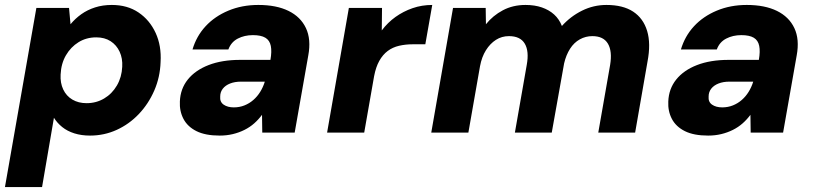

<svg xmlns="http://www.w3.org/2000/svg" viewBox="-37 -536 3295 776"><path d="M-17 220 110 -504H242L248 -438Q267 -461 291.5 -478.5Q316 -496 347 -506Q378 -516 415 -516Q478 -516 523 -485.5Q568 -455 592 -403Q616 -351 612 -285Q610 -224 586.5 -170Q563 -116 524 -75Q485 -34 434.5 -11Q384 12 327 12Q292 12 263.5 3Q235 -6 214.5 -22.5Q194 -39 181 -60L133 220ZM313 -119Q352 -119 384 -138Q416 -157 435.5 -190.5Q455 -224 457 -266Q459 -300 446.5 -327Q434 -354 410 -369.5Q386 -385 352 -385Q312 -385 280.5 -365.5Q249 -346 229.5 -312.5Q210 -279 208 -235Q206 -201 218.5 -174.5Q231 -148 255.5 -133.5Q280 -119 313 -119Z M851 12Q793 12 757 -6Q721 -24 704.5 -55.5Q688 -87 690 -126Q692 -177 722 -214.5Q752 -252 806 -273Q860 -294 934 -294H1056Q1062 -328 1057.5 -350.5Q1053 -373 1035.5 -383.5Q1018 -394 985 -394Q951 -394 924 -380Q897 -366 886 -336H741Q757 -390 794 -430Q831 -470 886 -493Q941 -516 1007 -516Q1080 -516 1129 -492Q1178 -468 1199.5 -422.5Q1221 -377 1209 -312L1154 0H1023L1022 -72Q1008 -53 990.5 -37.5Q973 -22 951 -11Q929 0 904 6Q879 12 851 12ZM908 -102Q931 -102 951 -110Q971 -118 987 -132Q1003 -146 1014.5 -164.5Q1026 -183 1033 -205V-206H937Q912 -206 893 -198.5Q874 -191 863.5 -177.5Q853 -164 853 -146Q851 -124 867 -113Q883 -102 908 -102Z M1285 0 1373 -504H1507L1506 -413Q1530 -445 1561.5 -467.5Q1593 -490 1630.5 -503Q1668 -516 1710 -516L1682 -357H1631Q1602 -357 1576 -351Q1550 -345 1530 -330Q1510 -315 1496 -290Q1482 -265 1475 -228L1435 0Z M1706 0 1794 -504H1926L1927 -438Q1955 -473 1995.5 -494.5Q2036 -516 2087 -516Q2124 -516 2153 -506Q2182 -496 2202.5 -477.5Q2223 -459 2234 -431Q2269 -470 2315.5 -493Q2362 -516 2414 -516Q2481 -516 2522 -489Q2563 -462 2578.5 -411Q2594 -360 2580 -287L2530 0H2381L2429 -274Q2438 -329 2420 -359.5Q2402 -390 2357 -390Q2330 -390 2306.5 -377Q2283 -364 2267 -339Q2251 -314 2243 -280L2193 0H2044L2092 -274Q2102 -329 2084 -359.5Q2066 -390 2020 -390Q1991 -390 1967.5 -375Q1944 -360 1927 -333Q1910 -306 1903 -268L1856 0Z M2825 12Q2767 12 2731 -6Q2695 -24 2678.5 -55.5Q2662 -87 2664 -126Q2666 -177 2696 -214.5Q2726 -252 2780 -273Q2834 -294 2908 -294H3030Q3036 -328 3031.5 -350.5Q3027 -373 3009.5 -383.5Q2992 -394 2959 -394Q2925 -394 2898 -380Q2871 -366 2860 -336H2715Q2731 -390 2768 -430Q2805 -470 2860 -493Q2915 -516 2981 -516Q3054 -516 3103 -492Q3152 -468 3173.5 -422.5Q3195 -377 3183 -312L3128 0H2997L2996 -72Q2982 -53 2964.5 -37.5Q2947 -22 2925 -11Q2903 0 2878 6Q2853 12 2825 12ZM2882 -102Q2905 -102 2925 -110Q2945 -118 2961 -132Q2977 -146 2988.5 -164.5Q3000 -183 3007 -205V-206H2911Q2886 -206 2867 -198.5Q2848 -191 2837.5 -177.5Q2827 -164 2827 -146Q2825 -124 2841 -113Q2857 -102 2882 -102Z"/></svg>

Font: DM Sans Black
Style: Italic
Weight: 900
Italic angle: -10°
Designer: Colophon Foundry, Jonny Pinhorn
Foundry: Colophon Foundry
Version: Version 4.004;gftools[0.9.30]